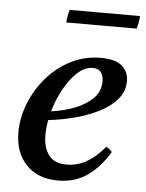

<svg xmlns="http://www.w3.org/2000/svg" viewBox="-50 -697 569 750"><g transform="rotate(5 234.5 -322.0)"><path d="M440 -398Q440 -359 415 -328.5Q390 -298 347.5 -276Q305 -254 253 -240Q201 -226 147 -220Q141 -189 141 -162Q141 -112 163 -82.5Q185 -53 234 -53Q277 -53 315 -76Q353 -99 382 -136Q398 -127 405 -117Q371 -59 322 -23.5Q273 12 205 12Q126 12 80.5 -35.5Q35 -83 35 -163Q35 -219 57 -275Q79 -331 118.5 -377.5Q158 -424 212.5 -452Q267 -480 331 -480Q387 -480 413.5 -458Q440 -436 440 -398ZM155 -255Q202 -261 245.5 -277.5Q289 -294 317 -321.5Q345 -349 345 -389Q345 -411 335 -424.5Q325 -438 303 -438Q272 -438 243 -411.5Q214 -385 191 -343Q168 -301 155 -255ZM193 -656H469Q467 -630 460 -606H184Q186 -633 193 -656Z"/></g></svg>

Font: Tiro Kannada
Style: Italic
Weight: 400
Italic angle: -11°
Designer: Kannada: John Hudson & Fiona Ross, assisted by Kaja Sojewska. Latin: John Hudson with Paul Hanslow, assisted by Kaja Soj
Foundry: Tiro Typeworks Ltd.
Version: Version 1.52